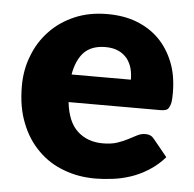

<svg xmlns="http://www.w3.org/2000/svg" viewBox="-44 -570 627 622"><g transform="rotate(5 269.5 -259.0)"><path d="M182.1 -321.3H375Q375 -339.8 370.6 -357.4Q365.7 -375 355 -389.2Q342.8 -403.8 326.7 -411.1Q308.6 -419.4 284.2 -419.4Q239.7 -419.4 214.8 -394.5Q190.4 -369.1 182.1 -321.3ZM479 -231.4H180.2Q187.5 -167 219.7 -137.7Q252.4 -107.9 301.8 -107.9Q329.6 -107.9 348.6 -114.3Q364.7 -119.6 383.3 -128.9Q388.7 -131.8 398.7 -137Q408.7 -142.1 411.6 -143.6Q423.8 -149.9 438 -149.9Q456.1 -149.9 465.8 -136.7L511.2 -81.1Q488.8 -55.2 459.5 -36.6Q430.7 -18.6 402.3 -9.3Q372.6 0.5 344.2 3.9Q313 7.8 288.1 7.8Q231.9 7.8 186 -9.8Q137.7 -27.3 102.5 -62.5Q65.9 -98.1 45.9 -149.4Q24.9 -200.7 24.9 -270.5Q24.9 -323.7 43 -369.1Q60.5 -415.5 94.2 -450.7Q127 -485.4 174.3 -505.9Q221.7 -526.4 280.8 -526.4Q334.5 -526.4 375.5 -510.7Q418.9 -494.1 449.2 -463.9Q479.5 -433.6 497.1 -389.6Q514.2 -347.2 514.2 -289.1Q514.2 -271.5 512.7 -260.7Q511.2 -251.5 506.8 -243.2Q502.9 -235.8 496.6 -233.9Q489.3 -231.4 479 -231.4Z"/></g></svg>

Font: Lato-ExtraBold
Style: Regular
Weight: 500
Designer: Lukasz Dziedzic with Adam Twardoch and Botio Nikoltchev
Foundry: tyPoland Lukasz Dziedzic
Version: ""